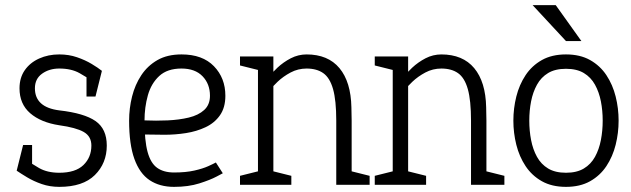

<svg xmlns="http://www.w3.org/2000/svg" viewBox="-20 -720 2460 748"><path d="M211 8V-47Q274 -47 305 -77Q336 -107 336 -153Q336 -189 306 -206Q276 -223 211 -232V-290Q308 -279 352 -248.5Q396 -218 396 -153Q396 -84 349.5 -38Q303 8 211 8ZM211 -508V-453Q172 -453 144 -433Q116 -413 116 -376Q116 -302 211 -290V-232Q139 -243 97.5 -279Q56 -315 56 -376Q56 -417 76.5 -446.5Q97 -476 132.5 -492Q168 -508 211 -508ZM45 -55 80 -99Q100 -84 132 -65.5Q164 -47 211 -47V8Q174 8 142.5 -3Q111 -14 86 -29Q61 -44 45 -55ZM342 -402Q322 -417 290 -435Q258 -453 211 -453V-508Q248 -508 280 -497Q312 -486 337 -471Q362 -456 377 -444ZM105 -155V-55H45L70 -155ZM317 -344V-444H377L352 -344Z M821 -87 848 -45Q848 -45 823.5 -32Q799 -19 756.5 -5.5Q714 8 658 8V-48Q704 -48 737 -55.5Q770 -63 791 -72.5Q812 -82 821 -87ZM483 -250H543Q543 -172 555 -128Q567 -84 592.5 -66Q618 -48 658 -48V8Q602 8 563 -18Q524 -44 503.5 -101Q483 -158 483 -250ZM687 -508Q769 -508 813.5 -462Q858 -416 858 -347Q858 -301 837 -271Q816 -241 781 -224.5Q746 -208 704.5 -201.5Q663 -195 621 -195L543 -196V-251Q588 -249 633 -251Q678 -253 715.5 -262Q753 -271 775.5 -291.5Q798 -312 798 -347Q798 -393 769 -423Q740 -453 687 -453Q632 -453 600.5 -424Q569 -395 556 -348.5Q543 -302 543 -250H483Q483 -298 494.5 -344Q506 -390 530.5 -427Q555 -464 593.5 -486Q632 -508 687 -508Z M1350 -250H1290Q1290 -329 1277.5 -373Q1265 -417 1239.5 -435Q1214 -453 1174 -453V-508Q1258 -508 1302.5 -454.5Q1347 -401 1349 -302ZM985 -500H1045V0H985ZM1290 -250H1350V0H1290ZM1017 -350 985 -360Q985 -360 994 -375Q1003 -390 1020 -412Q1037 -434 1060.5 -456Q1084 -478 1113 -493Q1142 -508 1175 -508V-453Q1141 -453 1112 -437.5Q1083 -422 1061.5 -401.5Q1040 -381 1028.5 -365.5Q1017 -350 1017 -350ZM995 -445 915 -465V-500H995ZM1035 0V-55L1115 -35V0ZM915 0V-35L995 -55V0ZM1340 0V-55L1420 -35V0Z M1875 -250H1815Q1815 -329 1802.5 -373Q1790 -417 1764.5 -435Q1739 -453 1699 -453V-508Q1783 -508 1827.5 -454.5Q1872 -401 1874 -302ZM1510 -500H1570V0H1510ZM1815 -250H1875V0H1815ZM1542 -350 1510 -360Q1510 -360 1519 -375Q1528 -390 1545 -412Q1562 -434 1585.5 -456Q1609 -478 1638 -493Q1667 -508 1700 -508V-453Q1666 -453 1637 -437.5Q1608 -422 1586.5 -401.5Q1565 -381 1553.5 -365.5Q1542 -350 1542 -350ZM1520 -445 1440 -465V-500H1520ZM1560 0V-55L1640 -35V0ZM1440 0V-35L1520 -55V0ZM1865 0V-55L1945 -35V0Z M1980 -250Q1980 -298 1991.5 -344Q2003 -390 2027.5 -427Q2052 -464 2091 -486Q2130 -508 2185 -508Q2240 -508 2279 -486Q2318 -464 2342.5 -427Q2367 -390 2378.5 -344Q2390 -298 2390 -250Q2390 -202 2378.5 -156Q2367 -110 2342.5 -73Q2318 -36 2279 -14Q2240 8 2185 8Q2130 8 2091 -14Q2052 -36 2027.5 -73Q2003 -110 1991.5 -156Q1980 -202 1980 -250ZM2042 -250Q2042 -211 2049 -174.5Q2056 -138 2072 -109Q2088 -80 2115.5 -63.5Q2143 -47 2185 -47Q2227 -47 2254.5 -63.5Q2282 -80 2298 -109Q2314 -138 2321 -174.5Q2328 -211 2328 -250Q2328 -289 2321 -325Q2314 -361 2298 -390Q2282 -419 2254.5 -435.5Q2227 -452 2185 -452Q2143 -452 2115.5 -435.5Q2088 -419 2072 -390Q2056 -361 2049 -325Q2042 -289 2042 -250ZM2055 -700H2145L2245 -560H2185Z"/></svg>

Font: Epunda Slab Light
Style: Regular
Weight: 300
Designer: Simon Atzbach
Foundry: typofactur
Version: Version 1.102